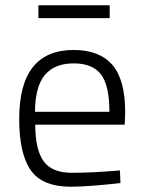

<svg xmlns="http://www.w3.org/2000/svg" viewBox="-20 -700 544 730"><path d="M53 -248Q53 -510 260 -510Q358 -510 407 -453.5Q456 -397 456 -273L454 -226H114Q114 -132 145.5 -87.5Q177 -43 253 -43Q330 -43 436 -52L438 -4Q396 1 341 5.5Q286 10 247 10Q139 9 96 -54Q53 -117 53 -248ZM396 -275Q396 -375 364 -417Q332 -459 260 -459Q188 -459 151 -415.5Q114 -372 113 -275ZM126 -680H397V-631H126Z"/></svg>

Font: Cairo Light
Style: Regular
Weight: 300
Designer: Mohamed Gaber, Accademia di Belle Arti di Urbino and others
Foundry: Kief Type Foundry, Accademia di Belle Arti di Urbino and others
Version: Version 3.011